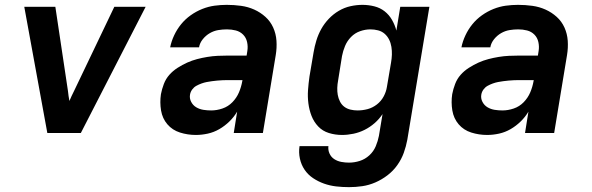

<svg xmlns="http://www.w3.org/2000/svg" viewBox="-20 -548 2440 791"><path d="M175 0 80 -520H208L260 -173Q261 -163 262.5 -152.5Q264 -142 266 -132Q270 -142 275 -152.5Q280 -163 285 -173L451 -520H580L313 0Z M787 8Q753 8 721.5 -2Q690 -12 669.5 -36Q649 -60 643.5 -93Q638 -126 643 -160Q647 -181 655 -202Q663 -223 677.5 -239.5Q692 -256 711.5 -268.5Q731 -281 751 -290Q771 -299 792 -304.5Q813 -310 834.5 -313.5Q856 -317 877 -318Q898 -319 918 -319H996L999 -338Q1002 -356 998 -374.5Q994 -393 981.5 -405.5Q969 -418 951.5 -422.5Q934 -427 915 -427Q897 -427 879 -424Q861 -421 844.5 -411.5Q828 -402 815.5 -386.5Q803 -371 800 -353H681Q686 -378 697.5 -402.5Q709 -427 726 -448Q743 -469 765.5 -485Q788 -501 813 -511Q838 -521 863.5 -524.5Q889 -528 914 -528Q944 -528 973 -524Q1002 -520 1027.5 -508.5Q1053 -497 1073.5 -478.5Q1094 -460 1105.5 -434.5Q1117 -409 1119 -380Q1121 -351 1116 -321L1063 0H943L957 -88Q944 -66 925 -47.5Q906 -29 883.5 -16Q861 -3 836 2.5Q811 8 787 8ZM850 -93Q873 -93 896.5 -101Q920 -109 937.5 -127Q955 -145 964.5 -167.5Q974 -190 978 -213L979 -218H918Q908 -218 897 -217.5Q886 -217 875 -216Q864 -215 853 -213.5Q842 -212 831.5 -210Q821 -208 810 -204Q799 -200 789 -194.5Q779 -189 772 -179.5Q765 -170 763 -159Q760 -143 767.5 -128.5Q775 -114 788.5 -106Q802 -98 818 -95.5Q834 -93 850 -93Z M1418 223Q1391 223 1365 220Q1339 217 1315 208.5Q1291 200 1270 186Q1249 172 1235 151.5Q1221 131 1215.5 105.5Q1210 80 1214 54H1333Q1331 70 1337.5 84.5Q1344 99 1357 107.5Q1370 116 1386 119Q1402 122 1418 122Q1440 122 1462 115Q1484 108 1501.5 92Q1519 76 1528 54.5Q1537 33 1541 12L1556 -78Q1542 -57 1523 -40.5Q1504 -24 1482 -13Q1460 -2 1436 3Q1412 8 1389 8Q1361 8 1335 0Q1309 -8 1291 -27Q1273 -46 1263.5 -70.5Q1254 -95 1250.5 -122Q1247 -149 1249 -177Q1251 -205 1255 -233L1272 -333Q1276 -357 1283.5 -381.5Q1291 -406 1303.5 -428.5Q1316 -451 1334.5 -470.5Q1353 -490 1376 -503.5Q1399 -517 1424 -522.5Q1449 -528 1473 -528Q1498 -528 1522 -522Q1546 -516 1564.5 -501.5Q1583 -487 1595 -466Q1607 -445 1613 -422L1629 -520H1749L1658 28Q1653 55 1643.5 81.5Q1634 108 1617 132Q1600 156 1576.5 174Q1553 192 1526.5 203.5Q1500 215 1472.5 219Q1445 223 1418 223ZM1453 -93Q1474 -93 1494.5 -98.5Q1515 -104 1532.5 -117.5Q1550 -131 1560.5 -150.5Q1571 -170 1574 -190L1591 -290Q1594 -307 1594.5 -323Q1595 -339 1592.5 -355Q1590 -371 1583 -385Q1576 -399 1564.5 -409Q1553 -419 1537.5 -423Q1522 -427 1506 -427Q1485 -427 1463.5 -419.5Q1442 -412 1426 -395.5Q1410 -379 1401.5 -358.5Q1393 -338 1389 -317L1373 -217Q1370 -201 1369.5 -186Q1369 -171 1371.5 -157Q1374 -143 1380.5 -130Q1387 -117 1398 -108.5Q1409 -100 1423.5 -96.5Q1438 -93 1453 -93Z M1987 8Q1953 8 1921.5 -2Q1890 -12 1869.5 -36Q1849 -60 1843.5 -93Q1838 -126 1843 -160Q1847 -181 1855 -202Q1863 -223 1877.5 -239.5Q1892 -256 1911.5 -268.5Q1931 -281 1951 -290Q1971 -299 1992 -304.5Q2013 -310 2034.5 -313.5Q2056 -317 2077 -318Q2098 -319 2118 -319H2196L2199 -338Q2202 -356 2198 -374.5Q2194 -393 2181.5 -405.5Q2169 -418 2151.5 -422.5Q2134 -427 2115 -427Q2097 -427 2079 -424Q2061 -421 2044.5 -411.5Q2028 -402 2015.5 -386.5Q2003 -371 2000 -353H1881Q1886 -378 1897.5 -402.5Q1909 -427 1926 -448Q1943 -469 1965.5 -485Q1988 -501 2013 -511Q2038 -521 2063.5 -524.5Q2089 -528 2114 -528Q2144 -528 2173 -524Q2202 -520 2227.5 -508.5Q2253 -497 2273.5 -478.5Q2294 -460 2305.5 -434.5Q2317 -409 2319 -380Q2321 -351 2316 -321L2263 0H2143L2157 -88Q2144 -66 2125 -47.5Q2106 -29 2083.5 -16Q2061 -3 2036 2.5Q2011 8 1987 8ZM2050 -93Q2073 -93 2096.5 -101Q2120 -109 2137.5 -127Q2155 -145 2164.5 -167.5Q2174 -190 2178 -213L2179 -218H2118Q2108 -218 2097 -217.5Q2086 -217 2075 -216Q2064 -215 2053 -213.5Q2042 -212 2031.5 -210Q2021 -208 2010 -204Q1999 -200 1989 -194.5Q1979 -189 1972 -179.5Q1965 -170 1963 -159Q1960 -143 1967.5 -128.5Q1975 -114 1988.5 -106Q2002 -98 2018 -95.5Q2034 -93 2050 -93Z"/></svg>

Font: Iosevka SS04 Extended Oblique
Style: Bold
Weight: 700
Width: 7
Italic angle: -9°
Monospace: yes
Designer: Belleve Invis
Foundry: Belleve Invis
Version: Version 19.0.0; ttfautohint (v1.8.4)